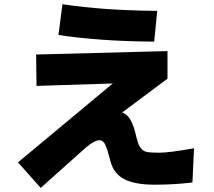

<svg xmlns="http://www.w3.org/2000/svg" viewBox="-20 -832 1040 932"><path d="M67.4 -43.9 527.3 -426.8 157.2 -415 155.3 -567.4 793 -584V-450.2L573.2 -286.1Q597.7 -277.3 613.8 -249.5Q629.9 -221.7 642.6 -164.1Q649.4 -139.6 652.3 -131.8Q655.3 -124 665 -111.3Q674.8 -98.6 691.9 -94.7Q709 -90.8 754.9 -90.8Q800.8 -90.8 921.9 -112.3L914.1 53.7Q826.2 64.5 731 64.5Q635.7 64.5 584 38.1Q532.2 11.7 516.6 -47.9Q513.7 -55.7 507.3 -81.5Q501 -107.4 491.2 -129.4Q481.4 -151.4 461.4 -151.4Q441.4 -151.4 400.4 -119.1L177.7 80.1ZM263.7 -662.1 283.2 -811.5Q484.4 -781.2 743.2 -779.3L728.5 -629.9Q464.8 -631.8 263.7 -662.1Z"/></svg>

Font: GenEi M Gothic v2 Heavy
Style: Regular
Weight: 800
Version: Version 2.0